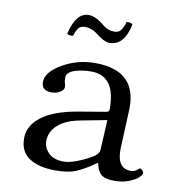

<svg xmlns="http://www.w3.org/2000/svg" viewBox="-80 -768 799 852"><g transform="rotate(10 320.0 -342.5)"><path d="M376 -642Q393 -642 403 -652.5Q413 -663 423 -694Q439 -695 450 -688Q430 -589 363 -589Q339 -589 299 -621Q275 -640 245 -640Q226 -640 216.5 -629Q207 -618 199 -592Q180 -589 172 -597Q195 -695 252 -695Q284 -695 324 -661Q346 -642 376 -642ZM414 -250 294 -227Q231 -215 197 -184.5Q163 -154 163 -112Q163 -82 186 -58.5Q209 -35 255 -35Q281 -35 319.5 -50.5Q358 -66 387 -85Q406 -98 407 -116ZM407 -55H404L376 -36Q332 -8 301.5 1Q271 10 225 10Q151 10 107.5 -18Q64 -46 64 -107Q64 -164 118 -205Q172 -246 276 -264L406 -286Q416 -289 416 -300Q416 -450 307 -450Q264 -450 230.5 -438.5Q197 -427 197 -403Q197 -387 199 -381Q203 -373 203 -360Q203 -349 186.5 -338.5Q170 -328 148 -328Q103 -328 103 -367Q103 -412 170.5 -451Q238 -490 317 -490Q513 -490 501 -302L494 -141Q490 -46 555 -46Q571 -46 581.5 -55Q592 -64 594 -64Q599 -64 605 -57.5Q611 -51 611 -45Q611 -38 598 -25.5Q585 -13 556.5 -1.5Q528 10 493 10Q446 10 429 -7Q412 -24 407 -55Z"/></g></svg>

Font: Linux Libertine Mono O
Style: Mono
Weight: 400
Designer: Philipp H. Poll
Foundry: Philipp H. Poll
Version: Version 5.1.7